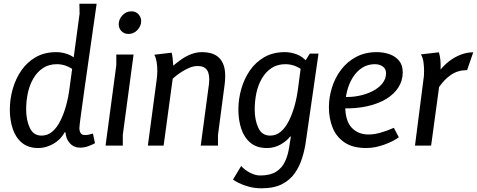

<svg xmlns="http://www.w3.org/2000/svg" viewBox="-20 -785 2571 1035"><path d="M409 -711 408 -765H501Q482 -630 465 -513Q448 -396 435.5 -306Q423 -216 415.5 -161Q408 -106 408 -95Q408 -79 414.5 -68Q421 -57 439 -57Q449 -57 460 -59.5Q471 -62 481 -65L492 -13Q476 -4 454.5 3.5Q433 11 413 11Q378 11 356.5 -13Q335 -37 333 -72H329Q306 -31 266.5 -9Q227 13 187 13Q132 13 98 -15.5Q64 -44 48.5 -91Q33 -138 33 -194Q33 -250 48.5 -305Q64 -360 95 -405Q126 -450 173 -477Q220 -504 284 -504Q315 -504 347.5 -492Q380 -480 407 -448V-385Q375 -413 346.5 -426Q318 -439 287 -439Q243 -439 211.5 -418Q180 -397 159.5 -361.5Q139 -326 130 -283Q121 -240 121 -195Q121 -138 140.5 -96Q160 -54 204 -54Q237 -54 262 -75.5Q287 -97 305.5 -134Q324 -171 336.5 -216.5Q349 -262 355 -311Z M741 -671Q741 -645 721 -623.5Q701 -602 673 -602Q650 -602 635 -617Q620 -632 620 -654Q620 -681 640 -702.5Q660 -724 688 -724Q712 -724 726.5 -708Q741 -692 741 -671ZM700 -491 642 -58V0H549L607 -434V-491Z M905 -501Q908 -493 910.5 -472.5Q913 -452 914 -431Q934 -448 958 -465Q982 -482 1010.5 -493Q1039 -504 1070 -504Q1095 -504 1117 -498Q1139 -492 1156 -478Q1173 -464 1183.5 -439Q1194 -414 1194 -375Q1194 -354 1191 -330L1155 -57V0H1062L1103 -306Q1105 -318 1106.5 -331.5Q1108 -345 1108 -357Q1108 -377 1103 -393Q1098 -409 1084.5 -419Q1071 -429 1045 -429Q1024 -429 1003 -420.5Q982 -412 963 -400Q944 -388 930.5 -377.5Q917 -367 911 -361L862 0H777L824 -351Q826 -365 827 -378.5Q828 -392 828 -404Q828 -431 824.5 -450Q821 -469 817 -479Q813 -489 812 -490Z M1650 -496H1697L1629 -24Q1623 21 1609 66Q1595 111 1569.5 148Q1544 185 1500.5 207.5Q1457 230 1390 230Q1352 230 1320 221Q1288 212 1266.5 201Q1245 190 1236 183L1280 110Q1300 132 1328.5 146.5Q1357 161 1382 161Q1436 161 1468 141Q1500 121 1516.5 85.5Q1533 50 1539 7L1548 -49H1544Q1526 -25 1492.5 -6Q1459 13 1419 13Q1364 13 1330 -15.5Q1296 -44 1280.5 -91Q1265 -138 1265 -194Q1265 -250 1280.5 -305Q1296 -360 1327 -405Q1358 -450 1405 -477Q1452 -504 1516 -504Q1547 -504 1579.5 -492Q1612 -480 1639 -448V-385Q1607 -413 1578.5 -426Q1550 -439 1519 -439Q1475 -439 1443.5 -418Q1412 -397 1391.5 -361.5Q1371 -326 1362 -283Q1353 -240 1353 -195Q1353 -138 1372.5 -96Q1392 -54 1436 -54Q1469 -54 1494 -75.5Q1519 -97 1537.5 -134Q1556 -171 1568.5 -216.5Q1581 -262 1587 -311L1601 -417Z M2011 -504Q2047 -504 2079 -493Q2111 -482 2131 -458Q2151 -434 2151 -395Q2151 -351 2128 -314.5Q2105 -278 2062.5 -252Q2020 -226 1960.5 -212.5Q1901 -199 1829 -201V-263Q1871 -260 1912 -268Q1953 -276 1987 -293Q2021 -310 2041 -335Q2061 -360 2061 -390Q2061 -414 2043.5 -426.5Q2026 -439 2001 -439Q1962 -439 1932 -419.5Q1902 -400 1881.5 -367Q1861 -334 1851 -294Q1841 -254 1841 -214Q1841 -134 1875.5 -97Q1910 -60 1967 -60Q1996 -60 2030.5 -69.5Q2065 -79 2103 -96L2130 -45Q2115 -34 2095 -24Q2075 -14 2052 -5.5Q2029 3 2004 8Q1979 13 1954 13Q1882 13 1837.5 -17Q1793 -47 1773 -97Q1753 -147 1753 -207Q1753 -260 1769.5 -313Q1786 -366 1818.5 -409Q1851 -452 1899.5 -478Q1948 -504 2011 -504Z M2346 -503Q2352 -483 2354 -461Q2356 -439 2355 -410Q2375 -435 2402.5 -456Q2430 -477 2463 -490Q2496 -503 2531 -503L2498 -407Q2449 -407 2412.5 -382.5Q2376 -358 2347 -316L2304 0H2217L2263 -359Q2265 -370 2265.5 -382Q2266 -394 2266 -406Q2266 -424 2263 -448.5Q2260 -473 2249 -492Z"/></svg>

Font: Rosario Medium
Style: Italic
Weight: 500
Italic angle: -8.05°
Version: Version 1.201